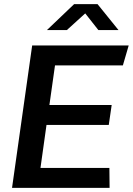

<svg xmlns="http://www.w3.org/2000/svg" viewBox="-20 -905 640 925"><path d="M38 0 135 -686H600L572 -590H245L218 -399H518L504 -303H204L175 -96H507L508 0ZM206 -760 337 -885H450L551 -760H454L376 -859H411L302 -760Z"/></svg>

Font: Chivo Medium
Style: Italic
Weight: 500
Italic angle: -8.05°
Designer: Hector Gatti
Foundry: Omnibus-Type
Version: Version 2.002